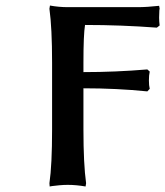

<svg xmlns="http://www.w3.org/2000/svg" viewBox="-20 -674 602 700"><path d="M482.9 -647.9Q515.1 -647.9 560.1 -652.8L562 -643.1Q562 -642.1 561.5 -639.6Q561 -637.2 561 -636.2Q560.1 -625 560.1 -609.9Q560.1 -596.7 562 -581.1L551.8 -573.2Q421.4 -583 290 -583Q284.2 -547.4 284.2 -445.8V-411.1Q400.9 -411.1 517.1 -420.9L525.9 -413.1Q522.9 -399.9 522.9 -380.9Q522.9 -361.8 525.9 -350.1L517.1 -340.8Q405.8 -352.1 284.2 -352.1V-202.1Q284.2 -76.2 293.9 -5.9L292 5.9Q257.8 0 227.1 0Q212.4 0 195.8 1.5Q179.2 2.9 169.9 4.4L161.1 5.9L160.2 -5.9Q169.9 -72.3 169.9 -202.1V-445.8Q169.9 -571.8 160.2 -642.1L162.1 -653.8Q194.8 -647.9 227.1 -647.9Z"/></svg>

Font: Linear Smooth
Style: Bold
Weight: 700
Designer: Philipp H. Poll, Flanker
Foundry: Philipp H. Poll, reworked by Flanker
Version: Version 1.061 | FøM Fix